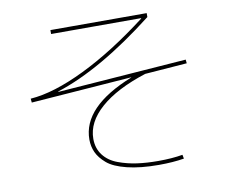

<svg xmlns="http://www.w3.org/2000/svg" viewBox="-83 -844 1167 988"><g transform="rotate(-10 500.0 -350.0)"><path d="M743.2 -740.2V-719.7Q456.1 -496.1 224.6 -421.9L225.6 -419.9L899.4 -469.7L901.4 -450.2L681.6 -433.6Q526.4 -383.8 443.4 -310.5Q360.4 -237.3 360.4 -150.4Q360.4 -100.6 387.7 -64.9Q415 -29.3 462.9 -11.7Q510.7 5.9 561 12.7Q611.3 19.5 669.9 19.5Q743.2 19.5 797.9 9.8L801.8 30.3Q745.1 40 669.9 40Q573.2 40 504.4 22.9Q435.5 5.9 401.9 -22.9Q368.2 -51.8 354 -83Q339.8 -114.3 339.8 -150.4Q339.8 -321.3 607.4 -427.7V-428.7L81.1 -389.6L79.1 -410.2Q201.2 -418.9 364.7 -498.5Q528.3 -578.1 710.9 -717.8L710 -719.7H240.2V-740.2Z"/></g></svg>

Font: Mgen+ 1m thin
Style: Regular
Weight: 100
Designer: [Source Han Sans]
Ryoko NISHIZUKA  (kana & ideographs); Paul D. Hunt (Latin, Greek & Cyrillic); Wenlong ZHANG  (bopomofo
Version: Version 1.059.20150602